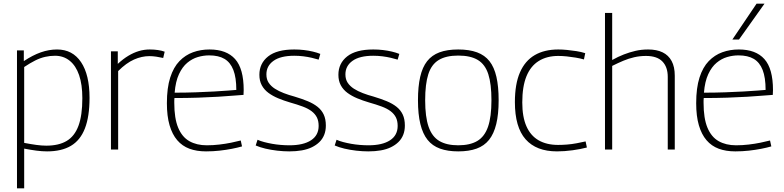

<svg xmlns="http://www.w3.org/2000/svg" viewBox="-20 -810 4244 1040"><path d="M72 210V-537H109V-479Q157 -511 201 -526.5Q245 -542 289 -542Q373 -542 419 -473.5Q465 -405 465 -280Q465 -179 440 -114.5Q415 -50 364 -20Q313 10 235 10Q208 10 177.5 6Q147 2 111 -5V210ZM231 -21Q298 -21 341 -46.5Q384 -72 405 -128.5Q426 -185 426 -278Q426 -352 408.5 -403Q391 -454 357.5 -481Q324 -508 278 -508Q251 -508 224.5 -502Q198 -496 171 -482.5Q144 -469 111 -447V-36Q148 -29 177 -25Q206 -21 231 -21Z M618 -532V-464Q647 -491 675.5 -508Q704 -525 732.5 -533.5Q761 -542 791 -542Q814 -542 835 -539Q856 -536 872 -530L864 -496Q847 -500 827 -503Q807 -506 789 -506Q748 -506 706 -487.5Q664 -469 620 -425V0H581V-532Z M1096 10Q1045 10 1006 -4.5Q967 -19 940 -50.5Q913 -82 898.5 -131.5Q884 -181 884 -251Q884 -334 902 -390Q920 -446 952 -479Q984 -512 1025.5 -527Q1067 -542 1115 -542Q1207 -542 1253.5 -490Q1300 -438 1300 -322Q1300 -317 1299.5 -309.5Q1299 -302 1299 -296Q1281 -295 1245.5 -292Q1210 -289 1161.5 -286Q1113 -283 1053 -281Q993 -279 925 -279Q924 -272 924 -266Q924 -260 924 -253Q924 -169 945 -118.5Q966 -68 1005.5 -45.5Q1045 -23 1100 -23Q1134 -23 1168 -27Q1202 -31 1231.5 -37Q1261 -43 1284 -49L1291 -17Q1267 -10 1236 -4Q1205 2 1169.5 6Q1134 10 1096 10ZM926 -308Q986 -308 1041 -310Q1096 -312 1141 -314.5Q1186 -317 1217 -319.5Q1248 -322 1260 -323Q1260 -390 1244 -431Q1228 -472 1196 -491Q1164 -510 1113 -510Q1082 -510 1051.5 -501Q1021 -492 994.5 -470Q968 -448 949.5 -408.5Q931 -369 926 -308Z M1365 -22 1375 -53Q1390 -46 1411 -40.5Q1432 -35 1454.5 -31Q1477 -27 1501 -25Q1525 -23 1548 -23Q1623 -23 1664.5 -50Q1706 -77 1706 -128Q1706 -155 1696.5 -174Q1687 -193 1668 -207.5Q1649 -222 1619.5 -233Q1590 -244 1551 -255Q1517 -265 1487 -277.5Q1457 -290 1434 -307Q1411 -324 1398 -348Q1385 -372 1385 -405Q1385 -467 1432.5 -504.5Q1480 -542 1574 -542Q1601 -542 1626.5 -539Q1652 -536 1675 -530.5Q1698 -525 1715 -518L1706 -487Q1690 -492 1668.5 -497Q1647 -502 1623 -505Q1599 -508 1574 -508Q1500 -508 1461.5 -480.5Q1423 -453 1423 -407Q1423 -380 1435.5 -361.5Q1448 -343 1469 -329.5Q1490 -316 1517.5 -305.5Q1545 -295 1575 -287Q1615 -275 1646.5 -262Q1678 -249 1700 -231.5Q1722 -214 1733.5 -189.5Q1745 -165 1745 -130Q1745 -102 1736 -79.5Q1727 -57 1710 -40.5Q1693 -24 1669.5 -12.5Q1646 -1 1615 4.5Q1584 10 1547 10Q1515 10 1481 6Q1447 2 1417.5 -5Q1388 -12 1365 -22Z M1793 -22 1803 -53Q1818 -46 1839 -40.5Q1860 -35 1882.5 -31Q1905 -27 1929 -25Q1953 -23 1976 -23Q2051 -23 2092.5 -50Q2134 -77 2134 -128Q2134 -155 2124.5 -174Q2115 -193 2096 -207.5Q2077 -222 2047.5 -233Q2018 -244 1979 -255Q1945 -265 1915 -277.5Q1885 -290 1862 -307Q1839 -324 1826 -348Q1813 -372 1813 -405Q1813 -467 1860.5 -504.5Q1908 -542 2002 -542Q2029 -542 2054.5 -539Q2080 -536 2103 -530.5Q2126 -525 2143 -518L2134 -487Q2118 -492 2096.5 -497Q2075 -502 2051 -505Q2027 -508 2002 -508Q1928 -508 1889.5 -480.5Q1851 -453 1851 -407Q1851 -380 1863.5 -361.5Q1876 -343 1897 -329.5Q1918 -316 1945.5 -305.5Q1973 -295 2003 -287Q2043 -275 2074.5 -262Q2106 -249 2128 -231.5Q2150 -214 2161.5 -189.5Q2173 -165 2173 -130Q2173 -102 2164 -79.5Q2155 -57 2138 -40.5Q2121 -24 2097.5 -12.5Q2074 -1 2043 4.5Q2012 10 1975 10Q1943 10 1909 6Q1875 2 1845.5 -5Q1816 -12 1793 -22Z M2244 -267Q2244 -341 2256 -393.5Q2268 -446 2293.5 -478.5Q2319 -511 2360.5 -526.5Q2402 -542 2462 -542Q2522 -542 2564 -526.5Q2606 -511 2631.5 -478.5Q2657 -446 2669 -393.5Q2681 -341 2681 -267Q2681 -191 2668 -138Q2655 -85 2629 -52.5Q2603 -20 2561.5 -5Q2520 10 2462 10Q2405 10 2363.5 -5Q2322 -20 2296 -52.5Q2270 -85 2257 -138Q2244 -191 2244 -267ZM2283 -267Q2283 -177 2301.5 -123.5Q2320 -70 2359.5 -46.5Q2399 -23 2462 -23Q2526 -23 2565.5 -46.5Q2605 -70 2623.5 -123.5Q2642 -177 2642 -267Q2642 -355 2625 -408Q2608 -461 2568.5 -485Q2529 -509 2462 -509Q2396 -509 2356.5 -485Q2317 -461 2300 -408Q2283 -355 2283 -267Z M2769 -257Q2769 -355 2796.5 -418Q2824 -481 2876.5 -511.5Q2929 -542 3004 -542Q3026 -542 3051.5 -539.5Q3077 -537 3102.5 -533Q3128 -529 3150 -522L3143 -488Q3122 -494 3098 -498Q3074 -502 3050 -504.5Q3026 -507 3004 -507Q2942 -507 2898 -479.5Q2854 -452 2831.5 -396.5Q2809 -341 2809 -255Q2809 -177 2831.5 -126Q2854 -75 2897.5 -50Q2941 -25 3003 -25Q3026 -25 3051.5 -27Q3077 -29 3103.5 -34Q3130 -39 3152 -44L3159 -11Q3125 -2 3081 4Q3037 10 2997 10Q2885 10 2827 -55.5Q2769 -121 2769 -257Z M3257 0V-740H3296V-485Q3328 -503 3359 -515Q3390 -527 3422 -534.5Q3454 -542 3491 -542Q3537 -542 3569 -526.5Q3601 -511 3618 -479.5Q3635 -448 3635 -400V0H3597V-394Q3597 -447 3568 -477Q3539 -507 3479 -507Q3446 -507 3415.5 -500Q3385 -493 3356.5 -481Q3328 -469 3296 -453V0Z M3963 10Q3912 10 3873 -4.5Q3834 -19 3807 -50.5Q3780 -82 3765.5 -131.5Q3751 -181 3751 -251Q3751 -334 3769 -390Q3787 -446 3819 -479Q3851 -512 3892.5 -527Q3934 -542 3982 -542Q4074 -542 4120.5 -490Q4167 -438 4167 -322Q4167 -317 4166.5 -309.5Q4166 -302 4166 -296Q4148 -295 4112.5 -292Q4077 -289 4028.5 -286Q3980 -283 3920 -281Q3860 -279 3792 -279Q3791 -272 3791 -266Q3791 -260 3791 -253Q3791 -169 3812 -118.5Q3833 -68 3872.5 -45.5Q3912 -23 3967 -23Q4001 -23 4035 -27Q4069 -31 4098.5 -37Q4128 -43 4151 -49L4158 -17Q4134 -10 4103 -4Q4072 2 4036.5 6Q4001 10 3963 10ZM3793 -308Q3853 -308 3908 -310Q3963 -312 4008 -314.5Q4053 -317 4084 -319.5Q4115 -322 4127 -323Q4127 -390 4111 -431Q4095 -472 4063 -491Q4031 -510 3980 -510Q3949 -510 3918.5 -501Q3888 -492 3861.5 -470Q3835 -448 3816.5 -408.5Q3798 -369 3793 -308ZM3947 -596 4078 -790H4121L3983 -596Z"/></svg>

Font: Georama ExtraCondensed Thin ExtraLight
Style: Regular
Weight: 250
Version: Version 1.001